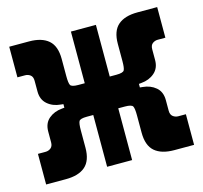

<svg xmlns="http://www.w3.org/2000/svg" viewBox="-83 -613 751 710"><g transform="rotate(-15 293.0 -258.5)"><path d="M9.8 4.9V-112.3H39.1Q50.3 -112.3 59.1 -119.1Q67.9 -126 67.9 -141.1V-182.1Q67.9 -213.9 88.4 -231.2Q108.9 -248.5 138.7 -251L148.4 -252V-265.6L138.7 -266.6Q108.9 -269 88.4 -286.6Q67.9 -304.2 67.9 -335.4V-376.5Q67.9 -392.1 59.1 -398.7Q50.3 -405.3 39.1 -405.3H9.8V-522.5H85.4Q134.3 -522.5 159.9 -500.2Q185.5 -478 185.5 -428.7V-364.3Q185.5 -363.8 185.5 -362.8Q185.5 -336.9 189.9 -328.4Q194.3 -319.8 220.2 -319.8H244.6V-517.6H340.3V-319.8H365.7Q391.6 -319.8 396 -328.4Q400.4 -336.9 400.4 -362.8Q400.4 -363.8 400.4 -364.3V-428.7Q400.4 -478 426 -500.2Q451.7 -522.5 500.5 -522.5H576.2V-405.3H546.9Q536.1 -405.3 527.1 -398.7Q518.1 -392.1 518.1 -376.5V-335.4Q518.1 -304.2 497.6 -286.6Q477.1 -269 447.3 -266.6L437.5 -265.6V-252L447.3 -251Q477.1 -248.5 497.6 -231.2Q518.1 -213.9 518.1 -182.1V-141.1Q518.1 -126 527.1 -119.1Q536.1 -112.3 546.9 -112.3H576.2V4.9H500.5Q451.7 4.9 426 -17.3Q400.4 -39.6 400.4 -88.9V-153.8Q400.4 -154.3 400.4 -155.3Q400.4 -181.2 396 -189.7Q391.6 -198.2 365.7 -198.2H340.3V0H244.6V-198.2H220.2Q194.3 -198.2 189.9 -189.7Q185.5 -181.2 185.5 -155.3Q185.5 -154.3 185.5 -153.8V-88.9Q185.5 -39.6 159.9 -17.3Q134.3 4.9 85.4 4.9Z"/></g></svg>

Font: CaskaydiaMono NF
Style: Bold
Weight: 700
Designer: Aaron Bell
Foundry: Saja Typeworks
Version: Version 2111.001; ttfautohint (v1.8.4);Nerd Fonts 3.1.1